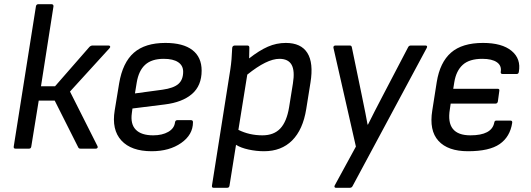

<svg xmlns="http://www.w3.org/2000/svg" viewBox="-20 -703 2512 908"><path d="M493.2 -487.8Q499 -487.8 500.7 -483.6Q502.4 -479.5 498 -475.1L311 -270L440.9 -12.2Q443.4 -7.8 441.2 -3.9Q439 0 433.1 0H360.8Q352.5 0 350.1 -5.9L238.8 -227.1H163.1L127.9 -9.8Q126.5 0 117.2 0H53.2Q43.5 0 44.9 -9.8L149.9 -672.9Q150.4 -677.2 153.3 -680.2Q156.2 -683.1 160.2 -683.1H224.1Q228.5 -683.1 231 -680.2Q233.4 -677.2 232.9 -672.9L173.8 -294.9H240.2L402.8 -481Q409.7 -487.8 418 -487.8Z M697.3 12.2Q600.6 12.2 554 -38.6Q507.3 -89.4 522.5 -181.2L543.5 -309.1Q560.1 -407.2 613 -453.6Q666 -500 762.2 -500Q846.2 -500 889.9 -466.3Q933.6 -432.6 933.6 -369.1Q933.6 -297.9 887.9 -258.5Q842.3 -219.2 759.3 -209L606.4 -189.9L603.5 -168Q596.2 -116.2 622.3 -89.6Q648.4 -63 704.6 -63Q747.1 -63 775.6 -79.3Q804.2 -95.7 807.6 -124Q809.1 -134.8 818.4 -134.8H883.3Q892.6 -134.8 892.6 -125Q892.6 -65.9 836.9 -26.9Q781.2 12.2 697.3 12.2ZM618.2 -261.2 748.5 -278.8Q800.8 -286.1 823.5 -305.9Q846.2 -325.7 846.2 -363.8Q846.2 -393.1 822.5 -408.9Q798.8 -424.8 754.4 -424.8Q697.3 -424.8 666.5 -396.7Q635.7 -368.7 626.5 -312Z M990.2 185.1Q981 185.1 982.4 174.8L1069.3 -375Q1076.2 -420.4 1078.1 -476.1Q1078.1 -481.4 1081.8 -484.6Q1085.4 -487.8 1090.3 -487.8H1149.4Q1159.2 -487.8 1159.2 -478Q1159.2 -442.9 1158.2 -426.8Q1206.1 -464.4 1246.8 -482.2Q1287.6 -500 1331.5 -500Q1403.8 -500 1433.6 -452.6Q1463.4 -405.3 1448.2 -312L1428.2 -187Q1412.6 -89.8 1361.6 -38.8Q1310.5 12.2 1228.5 12.2Q1192.4 12.2 1155.5 4.2Q1118.7 -3.9 1096.2 -18.1L1065.4 174.8Q1064 185.1 1054.2 185.1ZM1301.3 -424.8Q1242.2 -424.8 1149.4 -350.1L1107.4 -88.9Q1159.2 -63 1221.2 -63Q1274.9 -63 1305.4 -95.2Q1335.9 -127.4 1347.2 -195.8L1365.2 -308.1Q1375 -368.2 1359.1 -396.5Q1343.3 -424.8 1301.3 -424.8Z M1568.4 185.1Q1563.5 185.1 1562 181.4Q1560.5 177.7 1563.5 172.9L1663.1 -9.8L1557.1 -476.1Q1555.7 -481 1558.3 -484.4Q1561 -487.8 1566.4 -487.8H1634.3Q1642.6 -487.8 1644 -479L1690.4 -254.9Q1711.9 -151.4 1718.3 -113.8H1720.2Q1749.5 -172.9 1791.5 -252.9L1910.2 -480Q1914.1 -487.8 1923.3 -487.8H1992.2Q1997.6 -487.8 1999.3 -484.6Q2001 -481.4 1998 -476.1L1647.5 176.8Q1643.6 185.1 1634.3 185.1Z M2193.4 12.2Q2098.1 12.2 2053.5 -36.9Q2008.8 -85.9 2024.4 -181.2L2045.4 -314.9Q2060.5 -408.2 2113 -454.1Q2165.5 -500 2264.2 -500Q2354 -500 2399.4 -462.4Q2444.8 -424.8 2433.6 -362.8Q2432.1 -353 2423.3 -353H2357.4Q2346.7 -353 2348.1 -362.8Q2353 -392.6 2329.8 -408.7Q2306.6 -424.8 2261.2 -424.8Q2199.7 -424.8 2168.5 -396.5Q2137.2 -368.2 2128.4 -314L2123.5 -283.2H2333.5Q2343.3 -283.2 2341.3 -272.9L2334.5 -223.1Q2332.5 -212.9 2322.3 -212.9H2111.3L2107.4 -186Q2086.9 -63 2204.6 -63Q2305.7 -63 2317.4 -123Q2318.8 -132.8 2327.1 -132.8H2393.6Q2403.8 -132.8 2402.3 -122.1Q2392.1 -55.7 2343 -21.7Q2293.9 12.2 2193.4 12.2Z"/></svg>

Font: Sofia Sans
Style: Italic
Weight: 400
Italic angle: -9°
Designer: Botio Nikoltchev, Ani Petrova
Foundry: lettersoup
Version: Version 4.100